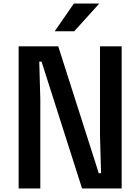

<svg xmlns="http://www.w3.org/2000/svg" viewBox="-20 -1061 790 1081"><path d="M85 0V-800H308L536 -86H549L543 -298V-800H665V0H442L214 -714H201L207 -502V0ZM288 -885 396 -1041H539L398 -885Z"/></svg>

Font: Martian Mono SemiExpanded Medium
Style: Regular
Weight: 500
Width: 6
Designer: Roman Shamin
Foundry: Evil Martians
Version: Version 1.000